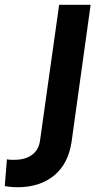

<svg xmlns="http://www.w3.org/2000/svg" viewBox="-146 -564 423 805"><path d="M-72 221Q-88 221 -102.5 219.5Q-117 218 -126 216L-117 104Q-108 106 -99.5 106Q-91 106 -85 106Q-40 106 -11.5 85Q17 64 22 24L102 -544H234L154 31Q140 124 80 172.5Q20 221 -72 221Z"/></svg>

Font: Plus Jakarta Sans
Style: Bold Italic
Weight: 700
Italic angle: -8°
Designer: Gumpita Rahayu
Foundry: Tokotype
Version: Version 2.071; ttfautohint (v1.8.4.7-5d5b);gftools[0.9.29]